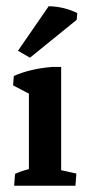

<svg xmlns="http://www.w3.org/2000/svg" viewBox="-20 -590 280 610"><path d="M24.9 0 27.8 -37.6Q45.4 -45.9 71.8 -52.7V-292.5L21.5 -318.8L23.9 -348.6Q75.7 -371.6 146 -377.4H174.3V-49.3L222.7 -38.6L219.7 0ZM75.2 -406.7 37.1 -428.7 134.8 -570.3Q185.1 -568.8 225.6 -548.3L223.6 -526.9Z"/></svg>

Font: Markazi Text SemiBold
Style: Regular
Weight: 600
Designer: Borna Izadpanah (Arabic designer), Fiona Ross (Arabic design director) and Florian Runge (Latin designer)
Foundry: Borna Izadpanah and Florian Runge
Version: Version 1.001; ttfautohint (v1.8.3)